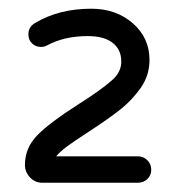

<svg xmlns="http://www.w3.org/2000/svg" viewBox="-20 -713 401 432"><path d="M36.1 -341.8Q36.1 -379.9 63.5 -408.2Q90.8 -436.5 158.2 -479.5Q206.1 -509.8 230.5 -531.2Q252.9 -549.8 252.9 -574.2Q252.9 -601.6 233.4 -616.7Q213.9 -631.8 177.7 -631.8Q124 -631.8 85 -610.4Q79.1 -607.4 72.3 -607.4Q60.5 -607.4 52.2 -615.2Q43.9 -623 43.9 -635.7Q43.9 -652.3 58.6 -661.1Q112.3 -693.4 185.5 -693.4Q241.2 -693.4 278.8 -660.6Q316.4 -627.9 316.4 -578.1Q316.4 -543.9 296.9 -515.6Q278.3 -489.3 253.9 -469.2Q229.5 -449.2 178.7 -416Q145.5 -394.5 129.9 -382.8Q114.3 -371.1 106.4 -361.3H290Q302.7 -361.3 311.5 -352.5Q320.3 -343.8 320.3 -331.1Q320.3 -318.4 311.5 -310.1Q302.7 -301.8 290 -301.8H75.2Q58.6 -301.8 47.4 -314Q36.1 -326.2 36.1 -341.8Z"/></svg>

Font: jf-openhuninn-1.0
Style: Regular
Weight: 400
Designer: [Kosugi Maru]
      Designed by Motoya company      

      [Varela Round]
      Joe Prince(Latin component); Avraham Co
Foundry: justfont CO.,LTD.
Version: 1.0